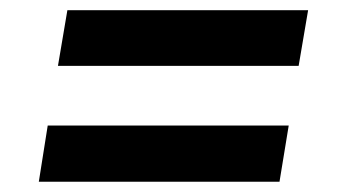

<svg xmlns="http://www.w3.org/2000/svg" viewBox="-20 -477 675 377"><path d="M93.8 -347.7 112.3 -457H585L566.4 -347.7ZM56.2 -120.1 73.7 -230.5H546.9L528.8 -120.1Z"/></svg>

Font: Inter Tight SemiBold
Style: Italic
Weight: 600
Italic angle: -9.39999°
Designer: Rasmus Andersson
Foundry: rsms
Version: Version 3.004